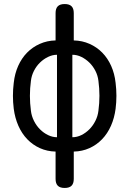

<svg xmlns="http://www.w3.org/2000/svg" viewBox="-20 -750 640 950"><path d="M345 135Q345 158 334 169Q323 180 300 180Q277 180 266 169Q255 158 255 135V0Q213 -1 177.5 -17Q142 -33 115 -61Q88 -89 71 -127.5Q54 -166 48 -212Q44 -244 44 -276Q44 -308 48 -340Q53 -386 70 -424Q87 -462 114 -489.5Q141 -517 177 -533Q213 -549 255 -550V-685Q255 -708 266 -719Q277 -730 300 -730Q323 -730 334 -719Q345 -708 345 -685V-550Q387 -549 423 -533Q459 -517 486 -489.5Q513 -462 530 -424Q547 -386 552 -340Q556 -308 556 -276Q556 -244 552 -212Q546 -166 529 -127.5Q512 -89 485 -61Q458 -33 422.5 -17Q387 -1 345 0ZM262 -71V-479Q240 -479 218 -468.5Q196 -458 178 -440.5Q160 -423 148 -399.5Q136 -376 133 -350Q128 -313 128 -276Q128 -239 133 -202Q136 -176 148 -152Q160 -128 178 -110Q196 -92 218 -81.5Q240 -71 262 -71ZM338 -479V-71Q361 -71 382.5 -81.5Q404 -92 422 -110Q440 -128 452 -152Q464 -176 467 -202Q472 -239 472 -276Q472 -313 467 -350Q464 -376 452 -399.5Q440 -423 422 -440.5Q404 -458 382.5 -468.5Q361 -479 338 -479Z"/></svg>

Font: Maple Mono NF
Style: Regular
Weight: 400
Monospace: yes
Designer: subframe7536
Version: Version 7.000